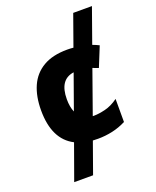

<svg xmlns="http://www.w3.org/2000/svg" viewBox="-173 -859 946 1166"><g transform="rotate(-20 300.0 -276.0)"><path d="M100 208 182 -20Q60 -82 60 -270Q60 -360 89 -425.5Q118 -491 179 -527Q240 -563 335 -563Q355 -563 375 -561L446 -760H567L488 -538Q510 -530 530 -520L478 -392Q458 -400 441 -406L343 -130Q348 -130 353 -130Q382 -130 424 -140Q466 -150 509 -181V-32Q466 -10 420 0Q374 10 327 10Q309 10 293 9L222 208ZM230 -280Q230 -230 245 -196L325 -420Q230 -407 230 -280Z"/></g></svg>

Font: Noto Sans Mono Black
Style: Regular
Weight: 900
Designer: Monotype Design Team
Foundry: Monotype Imaging Inc.
Version: Version 2.014